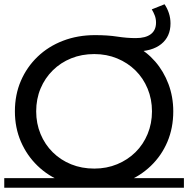

<svg xmlns="http://www.w3.org/2000/svg" viewBox="-22 -873 884 902"><path d="M421 8Q340 8 272 -19Q204 -46 154 -94.5Q104 -143 76 -208Q48 -273 48 -350Q48 -428 76 -493Q104 -558 154.5 -606.5Q205 -655 274 -681.5Q343 -708 424 -708Q484 -708 529 -701Q574 -694 616 -694Q662 -694 686.5 -712.5Q711 -731 711 -767Q711 -785 705 -800.5Q699 -816 691 -829L751 -853Q764 -834 771.5 -811Q779 -788 779 -763Q779 -701 735.5 -666Q692 -631 612 -631Q583 -631 550.5 -634.5Q518 -638 489 -642L614 -657Q667 -630 707 -584Q747 -538 769.5 -478Q792 -418 792 -350Q792 -272 764.5 -207Q737 -142 686.5 -93.5Q636 -45 568.5 -18.5Q501 8 421 8ZM421 -81Q479 -81 528.5 -101.5Q578 -122 614.5 -158Q651 -194 671.5 -243.5Q692 -293 692 -350Q692 -407 671.5 -456.5Q651 -506 614.5 -542Q578 -578 528.5 -598.5Q479 -619 421 -619Q362 -619 312.5 -599Q263 -579 226 -542.5Q189 -506 168.5 -457Q148 -408 148 -350Q148 -293 168.5 -243.5Q189 -194 226 -157.5Q263 -121 312.5 -101Q362 -81 421 -81ZM-2 -36H842V9H-2Z"/></svg>

Font: Montserrat Underline Thin Medium
Style: Regular
Weight: 500
Version: Version 9.000